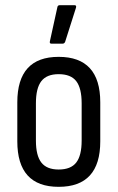

<svg xmlns="http://www.w3.org/2000/svg" viewBox="-20 -715 455 743"><path d="M207 8Q47 8 47 -168V-319Q47 -495 207 -495Q368 -495 368 -319V-168Q368 8 207 8ZM207 -59Q254 -59 275 -86Q296 -113 296 -171V-315Q296 -374 275 -401Q254 -428 207 -428Q161 -428 140 -401Q119 -374 119 -315V-171Q119 -113 140 -86Q161 -59 207 -59ZM179 -546Q171 -546 173 -555L202 -687Q203 -695 212 -695H268Q277 -695 274 -685L232 -553Q229 -546 222 -546Z"/></svg>

Font: Sofia Sans Cond
Style: Regular
Weight: 400
Width: 3
Designer: Botio Nikoltchev, Ani Petrova
Foundry: lettersoup
Version: Version 4.100; ttfautohint (v1.8.3)